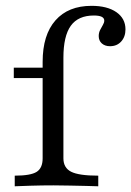

<svg xmlns="http://www.w3.org/2000/svg" viewBox="-20 -651 459 671"><path d="M31.5 0V-37.1Q87.1 -37.1 108.1 -50.4Q129 -63.7 129 -97.6V-434.7Q129 -529 173.8 -579.8Q218.5 -630.6 300 -630.6Q354.8 -630.6 386.7 -608.5Q418.5 -586.3 418.5 -548.4Q418.5 -522.6 403.6 -506Q388.7 -489.5 364.5 -489.5Q346.8 -489.5 335.9 -499.2Q325 -508.9 325 -525Q325 -536.3 329.8 -546Q334.7 -555.6 339.5 -563.7Q344.4 -571.8 344.4 -579Q344.4 -596.8 308.1 -596.8Q253.2 -596.8 227.4 -560.9Q201.6 -525 201.6 -449.2V-97.6Q201.6 -64.5 228.6 -50.8Q255.6 -37.1 323.4 -37.1V0Q308.1 -0.8 281.9 -1.2Q255.6 -1.6 225.8 -2.4Q196 -3.2 167.7 -3.2Q125.8 -3.2 88.3 -2Q50.8 -0.8 31.5 0ZM28.2 -378.2V-414.5H166.9V-378.2Z"/></svg>

Font: Playfair 9pt Light
Style: Regular
Weight: 300
Designer: Claus Eggers Sørensen
Foundry: Claus Eggers Sørensen
Version: Version 2.001;gftools[0.9.30]